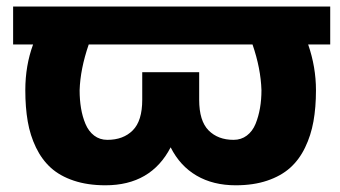

<svg xmlns="http://www.w3.org/2000/svg" viewBox="-20 -548 1024 578"><path d="M19.5 -528.3H974.1V-414.1H907.7Q931.2 -346.2 931.2 -276.4Q931.2 -224.6 923.6 -182.4Q916 -140.1 898.4 -103.8Q880.9 -67.4 853.3 -42.7Q825.7 -18.1 784.4 -4.2Q743.2 9.8 689.5 9.8Q621.6 9.8 571.8 -19.3Q522 -48.3 493.7 -104.5Q434.6 9.8 297.4 9.8Q243.7 9.8 202.1 -4.2Q160.6 -18.1 133.3 -42.7Q106 -67.4 88.4 -103.8Q70.8 -140.1 63.5 -182.4Q56.2 -224.6 56.2 -276.4Q56.2 -350.6 79.6 -414.1H19.5ZM740.2 -414.1H247.1Q221.7 -340.3 219.7 -276.4Q219.7 -247.6 223.9 -222.4Q228 -197.3 237.3 -175Q246.6 -152.8 263.4 -139.9Q280.3 -127 303.2 -127Q351.1 -127 379.6 -155.5Q408.2 -184.1 408.2 -247.6V-330.6H579.6V-247.6Q579.6 -184.1 607.9 -155.5Q636.2 -127 683.1 -127Q706.1 -127 723.1 -139.9Q740.2 -152.8 749.3 -175Q758.3 -197.3 762.7 -222.7Q767.1 -248 767.1 -276.4Q765.1 -341.8 740.2 -414.1Z"/></svg>

Font: Bert Sans Black
Style: Regular
Weight: 900
Designer: Christian Robertson, Adam Twardoch, & Cristiano Sobral
Foundry: Google
Version: Version 12.135;January 10, 2020;FontCreator 12.0.0.2547 64-b